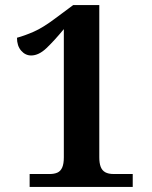

<svg xmlns="http://www.w3.org/2000/svg" viewBox="-20 -738 599 758"><path d="M97 0V-51H176Q194 -51 206.5 -56.5Q219 -62 225.5 -76.5Q232 -91 232 -117V-623Q194 -577 163.5 -548Q133 -519 103 -519Q80 -519 63.5 -538Q47 -557 47 -589Q77 -597 113.5 -613Q150 -629 199 -666L269 -718H372V-117Q372 -94 377.5 -79.5Q383 -65 395.5 -58Q408 -51 429 -51H504V0Z"/></svg>

Font: Noto Serif Bengali ExtraBold
Style: Regular
Weight: 800
Designer: Juan Bruce, Universal Thirst, Indian Type Foundry and the Monotype Design Team.
Foundry: Monotype Imaging Inc.
Version: Version 2.003